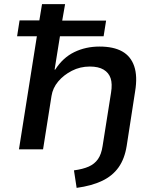

<svg xmlns="http://www.w3.org/2000/svg" viewBox="-20 -725 763 932"><path d="M352 187 339 102Q383 96 411 83.5Q439 71 455.5 47.5Q472 24 478 -16L519 -275Q526 -318 517 -345Q508 -372 483 -387Q458 -402 416 -402Q369 -402 329 -381.5Q289 -361 262.5 -329.5Q236 -298 230 -259L189 0H72L159 -549H63L75 -626H171L184 -705H296L282 -625H495L483 -549H271L245 -387H248Q285 -445 340.5 -472Q396 -499 463 -499Q531 -499 573 -475.5Q615 -452 631.5 -403.5Q648 -355 636 -282L595 -17Q585 46 555.5 87.5Q526 129 475.5 153Q425 177 352 187Z"/></svg>

Font: Nunito Sans 7pt SemiExpanded SemiBold
Style: Italic
Weight: 600
Width: 6
Italic angle: -9°
Designer: Vernon Adams
Foundry: Vernon Adams
Version: Version 3.101;gftools[0.9.27]